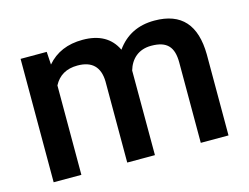

<svg xmlns="http://www.w3.org/2000/svg" viewBox="-79 -666 1029 794"><g transform="rotate(-15 435.0 -269.0)"><path d="M60.5 -528.3V0H179.2V-382.8C199.2 -421.4 232.9 -440.9 280.3 -440.9C342.3 -440.9 374 -409.7 375.5 -347.7V0H494.1L493.7 -362.3C507.3 -409.2 541.5 -440.9 595.7 -440.9C663.6 -440.9 690.4 -410.6 690.4 -343.8V0H809.1V-347.2C807.6 -472.7 752 -538.1 635.3 -538.1C565.4 -538.1 511.7 -511.2 473.1 -457C447.3 -511.2 398.9 -538.1 328.1 -538.1C263.7 -538.1 212.9 -516.6 175.8 -473.1L172.4 -528.3Z"/></g></svg>

Font: Shabnam Medium
Style: Regular
Weight: 500
Foundry: DejaVu fonts team - Redesigned by Saber Rastikerdar - Based on Vazir font
Version: Version 5.0.1